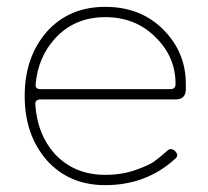

<svg xmlns="http://www.w3.org/2000/svg" viewBox="-20 -530 607 560"><path d="M287 -20Q335 -20 375 -34Q415 -48 431 -60Q447 -72 470 -92Q480 -100 492 -88Q502 -76 491 -67Q407 10 287 10Q182 10 117 -62Q52 -136 52 -250Q52 -364 117 -438Q182 -510 287 -510Q390 -510 456 -444Q522 -378 522 -285V-270Q522 -240 492 -240H98Q82 -240 83 -225Q89 -138 139 -82Q196 -20 287 -20ZM84 -285Q82 -270 98 -270H477Q492 -270 492 -285Q492 -365 433 -422Q375 -480 287 -480Q196 -480 139 -416Q91 -362 84 -285Z"/></svg>

Font: ClassicType
Style: Regular
Weight: 400
Version: Version 1.004